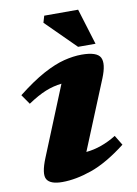

<svg xmlns="http://www.w3.org/2000/svg" viewBox="-84 -788 612 856"><g transform="rotate(-10 221.5 -360.0)"><path d="M72.5 -107 200 -419.5Q163 -415.5 127 -401Q91 -386.5 45.5 -356L15 -400Q82.5 -453 135.2 -481.5Q188 -510 230.8 -520.8Q273.5 -531.5 310.5 -531.5Q380 -531.5 394.8 -502.8Q409.5 -474 384 -411.5L256.5 -100.5Q325.5 -107 393.5 -149L420.5 -104.5Q334 -37.5 261.8 -12.2Q189.5 13 128.5 13Q74 13 59 -12.2Q44 -37.5 72.5 -107ZM380.5 -568.5H301.5L168 -701L177 -731.5H330.5Z"/></g></svg>

Font: Newsreader Caption
Style: Bold Italic
Weight: 700
Italic angle: -17°
Designer: Hugues Gentile
Foundry: Production Type
Version: Version 1.001